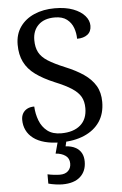

<svg xmlns="http://www.w3.org/2000/svg" viewBox="-63 -768 669 1051"><g transform="rotate(-5 272.0 -242.0)"><path d="M247 10Q198 10 160.5 0Q123 -10 98 -29Q73 -48 60.5 -74Q48 -100 48 -131Q48 -151 56.5 -166Q65 -181 81 -189.5Q97 -198 120 -198Q122 -157 136 -120.5Q150 -84 179 -61.5Q208 -39 255 -39Q322 -39 360 -71.5Q398 -104 398 -165Q398 -202 383.5 -227.5Q369 -253 335.5 -275Q302 -297 243 -321Q181 -347 140 -377Q99 -407 79 -447.5Q59 -488 59 -543Q59 -600 87.5 -640.5Q116 -681 165.5 -702.5Q215 -724 278 -724Q338 -724 379.5 -708Q421 -692 443 -666.5Q465 -641 465 -612Q465 -580 443.5 -563.5Q422 -547 386 -547Q386 -578 375.5 -607Q365 -636 340.5 -655Q316 -674 274 -674Q216 -674 184 -643Q152 -612 152 -560Q152 -520 166.5 -492.5Q181 -465 215 -443.5Q249 -422 307 -398Q366 -374 407.5 -345.5Q449 -317 471 -280Q493 -243 493 -191Q493 -127 463 -82.5Q433 -38 377.5 -14Q322 10 247 10ZM237 240Q221 240 199.5 237Q178 234 160 229V178Q178 182 196.5 184Q215 186 228 186Q257 186 273 170.5Q289 155 289 130Q289 101 267.5 86Q246 71 214 69L235 -9H282L272 34Q305 36 326.5 48Q348 60 358.5 79.5Q369 99 369 126Q369 179 335 209.5Q301 240 237 240Z"/></g></svg>

Font: Noto Serif Telugu
Style: Regular
Weight: 400
Designer: Jelle Bosma - Monotype Design Team
Foundry: Monotype Imaging Inc.
Version: Version 2.003